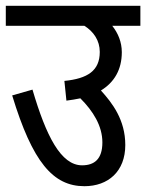

<svg xmlns="http://www.w3.org/2000/svg" viewBox="-20 -642 504 662"><path d="M0 -622V-553H271C303 -533 324 -502 324 -463C324 -398 282 -371 202 -363L209 -295C226 -297 242 -300 257 -303C301 -259 333 -208 333 -151C333 -93 305 -72 263 -72C190 -72 139 -173 92 -333L22 -313C92 -83 163 0 271 0C353 0 412 -51 412 -142C412 -229 367 -287 328 -330C374 -358 400 -402 400 -462C400 -497 387 -528 367 -553H464V-622Z"/></svg>

Font: Noto Sans Condensed
Style: Italic
Weight: 400
Width: 3
Italic angle: -12°
Designer: Monotype Design Team
Foundry: Monotype Imaging Inc.
Version: Version 2.013